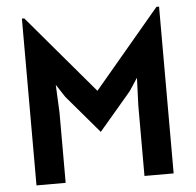

<svg xmlns="http://www.w3.org/2000/svg" viewBox="-51 -761 828 813"><g transform="rotate(-5 363.0 -354.5)"><path d="M71.5 0V-709H81.5L363.5 -376.5L643.5 -709H654.5V0H530.5V-299L535 -417L499.5 -363L362.5 -202L225.5 -363L190 -417L195.5 -299V0Z"/></g></svg>

Font: Alatsi
Style: Regular
Weight: 400
Designer: Spyros Zevelakis, Eben Sorkin
Foundry: www.sorkintype.com
Version: Version 1.008; ttfautohint (v1.8.4.7-5d5b)